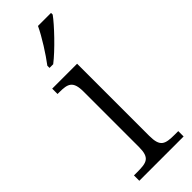

<svg xmlns="http://www.w3.org/2000/svg" viewBox="-255 -789 812 812"><g transform="rotate(-45 151.0 -383.0)"><path d="M96 -619V-606H118C165 -642 240 -721 265 -756V-766H187C166 -721 125 -657 96 -619ZM27 0H292V-32H272C213 -32 191 -39 191 -105V-536H42V-504H52C103 -504 127 -497 127 -433V-102C127 -38 104 -32 47 -32H27Z"/></g></svg>

Font: Noto Serif Telugu Light
Style: Regular
Weight: 300
Designer: Jelle Bosma - Monotype Design Team
Foundry: Monotype Imaging Inc.
Version: Version 2.005